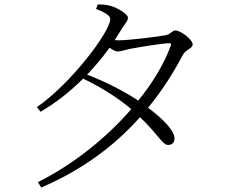

<svg xmlns="http://www.w3.org/2000/svg" viewBox="-20 -794 1040 857"><path d="M149 19 164 43C346 -35 490 -142 605 -271C686 -194 705 -147 730 -147C749 -147 759 -158 759 -177C758 -213 704 -266 641 -313C700 -385 751 -463 795 -547C807 -572 840 -578 840 -595C840 -618 786 -658 763 -658C747 -658 743 -640 715 -636C688 -631 558 -614 507 -614L492 -615L522 -663C536 -688 551 -698 551 -715C551 -731 507 -758 473 -768C453 -774 433 -774 416 -774L409 -754C445 -740 472 -726 472 -709C472 -653 299 -423 145 -316L161 -295C228 -334 293 -385 351 -443C433 -404 505 -358 566 -307C457 -181 311 -62 149 19ZM369 -461C405 -499 439 -539 469 -581C483 -571 496 -564 506 -564C519 -564 540 -572 561 -576C598 -583 694 -599 731 -601C741 -602 747 -599 741 -587C713 -511 664 -427 597 -345C537 -385 454 -428 369 -461Z"/></svg>

Font: Noto Serif KR Light
Style: Regular
Weight: 300
Designer: Ryoko NISHIZUKA 西塚涼子 (kana & ideographs); Frank Grießhammer (Latin, Greek & Cyrillic); Wenlong ZHANG 张文龙 (bopomofo); San
Foundry: Adobe
Version: Version 2.001;hotconv 1.1.0;makeotfexe 2.6.0